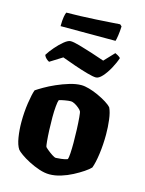

<svg xmlns="http://www.w3.org/2000/svg" viewBox="-128 -940 765 1016"><g transform="rotate(15 255.0 -432.0)"><path d="M244 0Q218 0 188 -10Q158 -20 130 -34.5Q102 -49 82.5 -63Q63 -77 57 -85Q43 -106 36.5 -146Q30 -186 30 -229Q30 -284 37.5 -334Q45 -384 54 -409Q67 -418 93.5 -433.5Q120 -449 154 -464Q188 -479 223 -489.5Q258 -500 287 -500Q305 -500 330 -493Q355 -486 381 -474Q407 -462 428 -449Q449 -436 459 -424Q470 -401 475 -361.5Q480 -322 480 -281Q480 -226 473 -174.5Q466 -123 455 -94Q444 -82 421 -66.5Q398 -51 368.5 -35.5Q339 -20 306.5 -10Q274 0 244 0ZM255 -93Q263 -93 284.5 -95.5Q306 -98 318 -103Q322 -112 323.5 -137.5Q325 -163 325 -194Q325 -228 323.5 -266Q322 -304 319.5 -332.5Q317 -361 314 -365Q311 -371 300.5 -380Q290 -389 277.5 -396Q265 -403 254 -403Q243 -403 222.5 -399.5Q202 -396 191 -392Q187 -383 184.5 -356Q182 -329 182 -296Q182 -262 183.5 -226.5Q185 -191 187.5 -165.5Q190 -140 192 -136Q194 -133 206.5 -122.5Q219 -112 233.5 -102.5Q248 -93 255 -93ZM349 -559Q334 -559 300 -568.5Q266 -578 227 -591.5Q188 -605 156 -617L89 -575Q82 -578 73 -586Q64 -594 60 -605Q74 -628 95 -652Q116 -676 137 -693Q158 -710 172 -710Q188 -710 221.5 -700.5Q255 -691 294 -678.5Q333 -666 364 -655L416 -710Q421 -708 430 -703Q439 -698 446 -691Q437 -663 420 -632Q403 -601 384 -580Q365 -559 349 -559ZM99 -773Q99 -805 102.5 -824.5Q106 -844 110 -850Q142 -850 184.5 -851.5Q227 -853 270.5 -855.5Q314 -858 349.5 -860.5Q385 -863 401 -864L411 -855Q410 -828 406.5 -804.5Q403 -781 400 -773Z"/></g></svg>

Font: Texturina 72pt Black
Style: Regular
Weight: 900
Designer: Guillermo Torres Carreño
Foundry: Omnibus-Type
Version: Version 1.002; ttfautohint (v1.8.3)